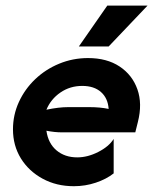

<svg xmlns="http://www.w3.org/2000/svg" viewBox="-20 -632 532 666"><path d="M236.1 13.9Q175.7 13.9 127.8 -12.2Q79.9 -38.2 52.4 -82.6Q25 -127.1 25 -183.3Q25 -233.3 45.5 -278.1Q66 -322.9 102.1 -357.3Q138.2 -391.7 185.4 -411.1Q232.6 -430.6 285.4 -430.6Q350.7 -430.6 394.8 -401.4Q438.9 -372.2 456.6 -322.2Q474.3 -272.2 458.3 -209L449.3 -172.9H195.1Q181.9 -172.9 168.8 -174.3Q155.6 -175.7 141 -178.5Q147.2 -134.7 176 -110.4Q204.9 -86.1 247.9 -86.1Q284 -86.1 320.8 -104.9Q357.6 -123.6 374.3 -150V-30.6Q348.6 -10.4 312.2 1.7Q275.7 13.9 236.1 13.9ZM141 -251.4Q183.3 -260.4 216.7 -260.4H290.3Q327.1 -260.4 356.9 -254.2Q354.2 -291.7 330.2 -312.8Q306.2 -334 265.3 -334Q222.9 -334 189.6 -311.1Q156.2 -288.2 141 -251.4ZM253.5 -470.8 352.1 -612.5H491.7L356.9 -470.8Z"/></svg>

Font: Afacad
Style: Bold Italic
Weight: 700
Italic angle: -14°
Designer: Kristian Moeller
Foundry: Dicotype
Version: Version 1.000; ttfautohint (v1.8.4.7-5d5b)